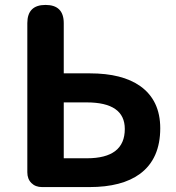

<svg xmlns="http://www.w3.org/2000/svg" viewBox="-20 -760 715 780"><path d="M151 0Q124 0 107.5 -16.5Q91 -33 91 -60V-666Q91 -740 165 -740Q239 -740 239 -666V-462H345Q477 -462 550 -410Q631 -352 631 -239Q631 -115 549 -54Q476 0 343 0H217ZM239 -117H333Q487 -117 487 -236Q487 -344 332 -344H239V-230Z"/></svg>

Font: GenSenRounded JP B
Style: Regular
Weight: 700
Version: Version 1.501;PS 1;hotconv 16.6.51;makeotf.lib2.5.65220